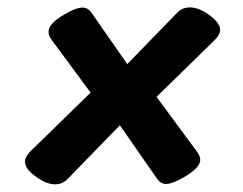

<svg xmlns="http://www.w3.org/2000/svg" viewBox="-20 -478 640 506"><path d="M560.1 -399.4Q560.1 -386.2 545.4 -372.1L392.6 -222.7L498.5 -79.1Q507.8 -66.9 507.8 -57.1Q507.8 -36.6 466.8 -12.2Q434.6 6.8 418 6.8Q403.8 6.8 394 -6.8L295.9 -147.9L158.7 -6.8Q145 7.8 125 7.8Q103.5 7.8 77.6 -10.3Q45.9 -31.7 45.9 -51.8Q45.9 -64.9 60.1 -79.1L218.8 -233.9L116.7 -372.1Q107.9 -383.8 107.9 -394Q107.9 -404.8 117.7 -415.8Q127.4 -426.8 148.9 -439.5Q180.2 -458 197.3 -458Q211.9 -458 221.2 -444.3L315.4 -309.1L446.8 -444.3Q460 -458.5 480.5 -458.5Q502.9 -458.5 528.8 -440.4Q560.1 -418.5 560.1 -399.4Z"/></svg>

Font: Courier Prime Sans
Style: Bold Italic
Weight: 700
Italic angle: -10°
Designer: Alan Dague-Greene
Foundry: Quote-Unquote Apps
Version: Version 3.020